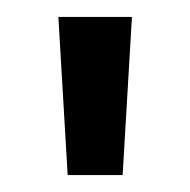

<svg xmlns="http://www.w3.org/2000/svg" viewBox="-20 -741 225 227"><path d="M49 -721H136L125 -534H60Z"/></svg>

Font: Pridi Light
Style: Regular
Weight: 300
Version: Version 1.002